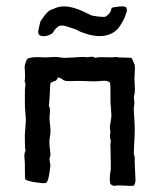

<svg xmlns="http://www.w3.org/2000/svg" viewBox="-20 -608 511 617"><path d="M336 -573 339 -583Q345 -585 362.5 -587Q380 -589 386 -584Q387 -582 388 -573Q388 -572 383 -558.5Q378 -545 375 -540Q373 -537 369 -530.5Q365 -524 362 -519.5Q359 -515 355 -512Q345 -502 328 -496Q289 -484 234 -508Q225 -514 210.5 -518Q196 -522 190 -525Q190 -524 187.5 -524.5Q185 -525 182 -526H180Q177 -525 174.5 -525.5Q172 -526 169 -524Q156 -515 152 -506Q151 -501 138 -495.5Q125 -490 113 -492.5Q101 -495 103 -509Q109 -538 110 -539Q126 -564 135 -571Q140 -576 163 -584Q196 -595 248 -571Q255 -567 261 -564.5Q267 -562 275 -558L294 -555Q296 -555 306.5 -554Q317 -553 320 -555Q334 -565 336 -573ZM139 -96 142 -77Q137 -23 127 -20Q120 -18 94.5 -22Q69 -26 62 -31Q60 -34 60 -56.5Q60 -79 60 -82Q60 -86 59 -95.5Q58 -105 58.5 -111.5Q59 -118 62 -124Q60 -133 60 -150V-161Q59 -171 61 -192Q63 -213 63 -222Q63 -230 61.5 -246.5Q60 -263 60 -271Q60 -276 60 -286Q60 -296 60 -304Q60 -312 60 -320Q60 -323 61 -329Q62 -335 61.5 -339Q61 -343 59 -347Q62 -358 59 -394Q63 -413 68 -419Q79 -426 115 -424Q123 -423 137 -424Q151 -425 158 -425Q163 -425 173 -423.5Q183 -422 188 -422Q198 -422 219 -423.5Q240 -425 251 -425Q252 -425 255 -424.5Q258 -424 260 -424Q262 -424 267.5 -425Q273 -426 277.5 -425.5Q282 -425 286 -422Q294 -425 317.5 -424Q341 -423 352 -425Q360 -423 377 -423Q394 -423 402 -422Q405 -420 413 -399Q414 -390 413 -375Q412 -360 412 -356Q412 -349 413 -334.5Q414 -320 413 -312Q413 -308 411.5 -303Q410 -298 410 -296Q410 -293 411 -287Q412 -281 412 -277Q412 -274 411 -268Q410 -262 410 -260Q410 -249 411.5 -227.5Q413 -206 413 -195Q413 -183 412.5 -170Q412 -157 411 -141Q410 -125 410 -116Q410 -113 411.5 -108.5Q413 -104 413 -102Q412 -97 415 -39Q417 -17 409 -11Q402 -10 381 -11.5Q360 -13 350 -11Q345 -10 340.5 -13Q336 -16 335 -16Q330 -30 336 -64V-85Q336 -93 335.5 -111Q335 -129 335 -138Q334 -141 335 -146Q336 -151 336 -153Q336 -156 334.5 -162Q333 -168 333 -172Q333 -174 334 -178Q335 -182 335 -184Q333 -194 333 -197Q333 -203 335.5 -216.5Q338 -230 338 -238Q338 -245 336.5 -260.5Q335 -276 335 -284Q335 -288 335 -313.5Q335 -339 333 -343Q328 -347 322 -348Q316 -349 306.5 -348Q297 -347 294 -347Q284 -346 264 -347Q244 -348 237 -348H229Q225 -348 210.5 -347.5Q196 -347 191 -348Q186 -349 179.5 -353.5Q173 -358 169 -359Q165 -359 163 -353.5Q161 -348 156 -348Q143 -343 142 -340Q141 -334 140 -307.5Q139 -281 137 -268Q140 -263 140.5 -257Q141 -251 140 -242.5Q139 -234 139 -230Q139 -223 141 -206.5Q143 -190 142 -181Q142 -177 140.5 -169Q139 -161 139 -157Q138 -141 142 -115Q143 -111 141 -105Q139 -99 139 -96Z"/></svg>

Font: FuturaRenner
Style: Regular
Weight: 400
Designer: Bastien Sozeau
Foundry: NBR — Bastien Sozeau
Version: Version 2.001;PS 002.001;hotconv 1.0.88;makeotf.lib2.5.64775